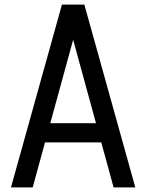

<svg xmlns="http://www.w3.org/2000/svg" viewBox="-20 -820 640 840"><path d="M28 0 251 -800H349L572 0H477L300 -646L123 0ZM130 -197 152 -281H448L470 -197Z"/></svg>

Font: Victor Mono SemiBold
Style: Regular
Weight: 600
Monospace: yes
Designer: Rune Bjørnerås
Version: Version 1.561;gftools[0.9.30]